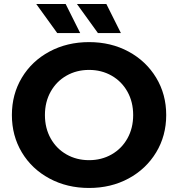

<svg xmlns="http://www.w3.org/2000/svg" viewBox="-20 -921 884 953"><path d="M39 -350Q39 -453 88.5 -535.5Q138 -618 225.5 -665Q313 -712 422 -712Q531 -712 618 -665Q705 -618 755 -535.5Q805 -453 805 -350Q805 -247 755 -164.5Q705 -82 618 -35Q531 12 422 12Q313 12 225.5 -35Q138 -82 88.5 -164.5Q39 -247 39 -350ZM641 -350Q641 -415 612.5 -466Q584 -517 534 -545.5Q484 -574 422 -574Q360 -574 310 -545.5Q260 -517 231.5 -466Q203 -415 203 -350Q203 -285 231.5 -234Q260 -183 310 -154.5Q360 -126 422 -126Q484 -126 534 -154.5Q584 -183 612.5 -234Q641 -285 641 -350ZM160 -901H306L378 -757H264ZM362 -901H508L580 -757H466Z"/></svg>

Font: Montserrat-Bold
Style: Bold
Weight: 700
Version: Version 7.200